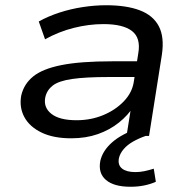

<svg xmlns="http://www.w3.org/2000/svg" viewBox="-20 -519 728 733"><path d="M252 9Q184 9 138.5 -13Q93 -35 73 -72Q53 -109 61 -154Q71 -198 106.5 -227Q142 -256 214.5 -270.5Q287 -285 409 -285H521L512 -225H397Q307 -225 255.5 -217.5Q204 -210 181.5 -192.5Q159 -175 153 -148Q145 -109 176 -84.5Q207 -60 272 -60Q327 -60 374 -79.5Q421 -99 453 -132.5Q485 -166 491 -208L508 -316Q518 -374 484 -400.5Q450 -427 375 -427Q319 -427 261.5 -412.5Q204 -398 152 -369L128 -437Q164 -457 207 -471Q250 -485 296 -492Q342 -499 385 -499Q463 -499 514 -479.5Q565 -460 586.5 -418.5Q608 -377 598 -310L549 0H463L481 -113L491 -114Q469 -79 434 -51Q399 -23 353.5 -7Q308 9 252 9ZM478 194Q415 194 384.5 168Q354 142 363 95Q372 56 408.5 24Q445 -8 512 -31L536 0Q510 9 488 21.5Q466 34 452 50.5Q438 67 434 85Q429 111 446 124.5Q463 138 497 138Q514 138 531 134.5Q548 131 567 125L575 175Q555 184 530.5 189Q506 194 478 194Z"/></svg>

Font: Nunito Sans 10pt Expanded
Style: Italic
Weight: 400
Width: 7
Italic angle: -9°
Designer: Vernon Adams
Foundry: Vernon Adams
Version: Version 3.101;gftools[0.9.27]